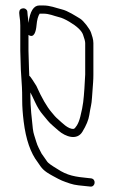

<svg xmlns="http://www.w3.org/2000/svg" viewBox="-20 -554 416 704"><path d="M80.4 -510 81.4 -498C82.5 -486.3 84.2 -479.7 84.4 -470C90.1 -512.7 103.4 -534 124.4 -534H137.4C165.2 -534 183 -525.3 206.4 -519.7C228.7 -514.5 257.1 -495.5 273.8 -485.6C286 -478.4 309.6 -447.8 313.9 -434C317.3 -423.2 322.4 -410.4 322.4 -396V-280.5C322.4 -270.8 322.1 -261.3 321.4 -252L317.4 -197C315.6 -167.2 312.3 -165.2 307.4 -132.2C304.7 -114.4 296.2 -93.8 281.9 -70.5C262.4 -38.7 220.9 -51.7 193.9 -75.5C188.2 -80.5 181.7 -86.2 174.4 -92.5C155.5 -108.8 156.1 -111.7 137.1 -133.5C126.9 -145.2 117.4 -160.6 108.6 -179.5C99.8 -198.5 94.1 -210.3 91.4 -215V-202C91.4 -162.1 96.4 -117.6 100.4 -82C102.6 -62.5 107.6 -53.4 112.9 -34.3C117 -19.3 126.4 -3 132.4 9L153.6 39.3C157.1 44.2 169 52.8 189.4 65C227.5 90.4 256.2 94.2 304.4 99L314.4 100C334 103.3 329.3 133.1 310.4 130L300.4 129C279.6 126.7 255.5 125.5 236.9 119C209 109.3 207.1 109.5 172.8 90.6C139 72.1 133.9 64.2 118.4 41C92.1 7.1 74.9 -42.7 66.8 -108.4C63.2 -137.5 61.4 -163.2 61.4 -185.5C61.4 -207.8 61.1 -224.3 60.4 -235L56.4 -299L54.4 -368V-461C54.4 -472.3 53.4 -484 51.4 -496L50.4 -507C50.4 -517.2 55.1 -522.7 64.4 -523.5C72.4 -524.2 80.4 -517.9 80.4 -510ZM86.4 -300C86.4 -292 86.7 -284 87.4 -276C89.4 -274.7 91.1 -273 92.4 -271L99.4 -261C104.7 -253 109.4 -245.7 113.4 -239C132.9 -195.2 151.6 -162.8 169.4 -142C179.4 -130.3 181.8 -126.2 194.9 -115C205.8 -105.7 229.9 -79.3 249.9 -81.5C252.9 -81.8 256.9 -86.1 262 -94.2C267 -102.4 271.1 -113 274.4 -126C285.8 -171.5 286.4 -189.1 289.4 -228L292.4 -281V-396C292.4 -402 289.7 -412.4 284.3 -427.2C278.9 -441.9 262.2 -457.6 234.1 -474.3C219.3 -483.1 206.6 -488.8 196.1 -491.2C175.6 -496.1 161.7 -504 137.4 -504H125.4C119.5 -495.1 115.6 -480.8 113.9 -461.1C111.9 -438.3 104.9 -412.3 84.4 -426V-368Z"/></svg>

Font: MewTooHand
Style: Reversed
Weight: 400
Designer: Mew Too, Robert Jablonski
Version: Version 0.77